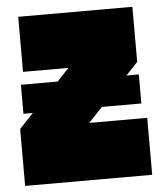

<svg xmlns="http://www.w3.org/2000/svg" viewBox="-48 -670 603 712"><g transform="rotate(-5 253.5 -313.5)"><path d="M490 -212V0H17V-212L69 -267H34V-375H171L215 -422H46V-627H471V-422L427 -375H473V-267H326L274 -212Z"/></g></svg>

Font: Blinker Black
Style: Regular
Weight: 900
Designer: Juergen Huber
Foundry: supertype
Version: Version 1.017;hotconv 1.0.117;makeotfexe 2.5.65602